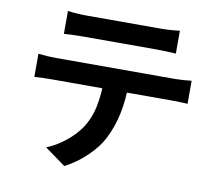

<svg xmlns="http://www.w3.org/2000/svg" viewBox="-86 -849 1149 1013"><g transform="rotate(10 488.5 -342.5)"><path d="M300.8 -740H693.4Q746.6 -740 797.6 -746.8V-624.3Q734.4 -627.9 693.4 -627.9H301.3Q253.9 -627.9 197.8 -624.3V-746.8Q249.5 -740 300.8 -740ZM176.8 -491.7H816.2Q834.7 -491.7 860.7 -493.4Q886.7 -495.1 904.5 -497.6V-374Q866 -376.7 816.2 -376.7H176.8Q131.3 -376.7 83.7 -373.3V-497.6Q132.6 -491.7 176.8 -491.7ZM516.6 -124.8Q490.5 -72.8 437.3 -21.5Q384 29.8 320.8 62.3L209.5 -18.3Q261 -38.3 309.1 -76.9Q357.2 -115.5 387 -159.2Q421.6 -211.7 435.2 -277.3Q448.7 -343 449 -431.2L580.6 -431.9Q580.6 -336.9 564.6 -262.5Q548.6 -188 516.6 -124.8Z"/></g></svg>

Font: Min Sans VF VF
Style: Regular
Weight: 400
Designer: Jinseong-Kim, NotoSansCJK, Nunito
Foundry: Jinseong-Kim
Version: Version 1.420;Glyphs 3.1.2 (3151)